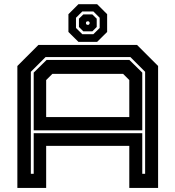

<svg xmlns="http://www.w3.org/2000/svg" viewBox="-20 -920 859 940"><path d="M65 0V-597L168 -700H651L754 -597V0H613V-206H206V0ZM131 -69H145V-268H676.5V-69H690.5V-568.5L618.5 -640.5H203L131 -568.5ZM145 -282V-564.5L208 -626.5H613.5L676.5 -564.5V-282ZM206 -347H613V-528L582.5 -558.5H236.5L206 -528ZM364 -715 315 -763.5V-850.5L364 -899.5H455.5L504.5 -850.5V-763.5L455.5 -715ZM383 -752.5H437L468 -783V-833L437 -864H383L352 -833V-783ZM388 -766.5 366.5 -788V-828.5L388 -849.5H432L453.5 -828.5V-788L432 -766.5ZM405.5 -798.5H414L418.5 -803.5V-811L414 -815.5H405.5L401 -811V-803.5Z"/></svg>

Font: Tourney Expanded Regular
Style: Bold
Weight: 700
Width: 7
Designer: Tyler Finck
Foundry: Etcetera Type Co
Version: Version 1.010; ttfautohint (v1.8.3)